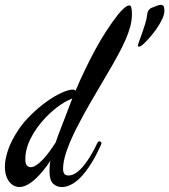

<svg xmlns="http://www.w3.org/2000/svg" viewBox="-58 -751 688 780"><path d="M473.1 -726.1Q475.6 -722.2 476.8 -713.1Q478 -704.1 478 -691.9Q478 -668.9 471.2 -643.3Q464.4 -617.7 451.4 -588.1Q438.5 -558.6 419.9 -524.7Q401.4 -490.7 377.9 -451.2Q342.3 -391.1 309.8 -335Q277.3 -278.8 252.4 -229.5Q227.5 -180.2 212.9 -138.2Q198.2 -96.2 198.2 -64.9Q198.2 -52.7 202.9 -45.4Q207.5 -38.1 220.2 -38.1Q236.8 -38.1 253.4 -50.3Q270 -62.5 284.9 -81.5Q299.8 -100.6 313.2 -123.8Q326.7 -147 336.9 -168.9Q340.8 -176.8 346.2 -176.8Q349.1 -176.8 351.6 -174.8Q354 -172.9 354 -168.9Q354 -166 352.1 -162.1Q345.2 -147 335.9 -128.4Q326.7 -109.9 315.2 -91.1Q303.7 -72.3 290 -54.2Q276.4 -36.1 261 -22.2Q245.6 -8.3 228.5 0.2Q211.4 8.8 192.9 8.8Q171.4 8.8 157.2 -5.4Q143.1 -19.5 143.1 -55.2Q143.1 -64.9 143.8 -75.9Q144.5 -86.9 147 -98.1Q133.3 -77.6 117.9 -58.6Q102.5 -39.6 86.2 -24.4Q69.8 -9.3 53 -0.2Q36.1 8.8 20 8.8Q11.2 8.8 1.2 4.6Q-8.8 0.5 -17.6 -9.3Q-26.4 -19 -32.2 -34.9Q-38.1 -50.8 -38.1 -74.2Q-38.1 -102.5 -25.6 -140.6Q-13.2 -178.7 19 -227.1Q39.6 -256.8 69.1 -285.6Q98.6 -314.5 130.1 -337.2Q161.6 -359.9 190.9 -373.5Q220.2 -387.2 240.2 -387.2Q241.7 -387.2 244.1 -385.7Q246.6 -384.3 249 -382.8Q285.2 -467.8 328.1 -547.6Q371.1 -627.4 422.9 -693.8Q435.1 -709 447.3 -719Q459.5 -729 466.8 -729Q471.7 -729 473.1 -726.1ZM212.9 -291Q218.3 -306.2 224.1 -321Q230 -335.9 235.8 -351.1Q227.1 -347.7 215.6 -341.8Q204.1 -335.9 189.9 -326.7Q175.8 -317.4 159.7 -304Q143.6 -290.5 126 -272Q89.8 -233.9 67.4 -190.2Q44.9 -146.5 44.9 -104Q44.9 -84.5 51.8 -78.1Q58.6 -71.8 66.9 -71.8Q77.1 -71.8 89.4 -79.8Q101.6 -87.9 114.5 -101.3Q127.4 -114.7 141.1 -133.1Q154.8 -151.4 168 -171.9Q179.2 -205.1 191.7 -236.3Q204.1 -267.6 212.9 -291ZM576.7 -726.6Q588.4 -731.4 595 -731.4Q601.6 -731.4 605 -728Q608.4 -724.6 609.1 -718.8Q609.9 -712.9 609.9 -706.5Q609.9 -694.3 603.3 -679Q596.7 -663.6 586.7 -647.5Q576.7 -631.3 564.5 -616Q552.2 -600.6 541 -588.4Q529.8 -576.2 520.8 -568.8Q511.7 -561.5 507.8 -561.5Q502 -561.5 502 -564.5Q502 -568.8 507.1 -582.8Q512.2 -596.7 518.8 -615Q525.4 -633.3 531.7 -653.8Q538.1 -674.3 540 -692.4Q541 -702.6 544.7 -708Q548.3 -713.4 553.2 -716.6Q558.1 -719.7 564.2 -721.7Q570.3 -723.6 576.7 -726.6Z"/></svg>

Font: Mervale Script
Style: Regular
Weight: 400
Designer: Astigmatic (AOETI)
Foundry: Astigmatic (AOETI)
Version: Version 1.000